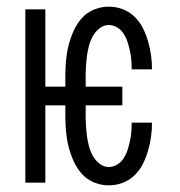

<svg xmlns="http://www.w3.org/2000/svg" viewBox="-20 -548 540 576"><path d="M306 8Q283 8 261.5 -1Q240 -10 225 -27Q210 -44 200.5 -65.5Q191 -87 185.5 -109Q180 -131 178 -154Q176 -177 176 -200V-232H116V0H56V-520H116V-288H176V-320Q176 -343 178 -366Q180 -389 185.5 -411Q191 -433 200.5 -454.5Q210 -476 225 -493Q240 -510 261.5 -519Q283 -528 306 -528Q328 -528 348 -520.5Q368 -513 383.5 -498Q399 -483 408.5 -464Q418 -445 424 -424.5Q430 -404 433 -383Q436 -362 436 -340H375Q375 -354 374 -367.5Q373 -381 370 -394.5Q367 -408 363 -421Q359 -434 351.5 -446Q344 -458 332 -465.5Q320 -473 306 -473Q291 -473 278.5 -463Q266 -453 258.5 -439.5Q251 -426 247 -411Q243 -396 241 -381Q239 -366 238 -350.5Q237 -335 237 -320V-288H347V-232H237V-200Q237 -185 238 -169.5Q239 -154 241 -139Q243 -124 247 -109Q251 -94 258.5 -80.5Q266 -67 278.5 -57Q291 -47 306 -47Q320 -47 332 -54.5Q344 -62 351.5 -74Q359 -86 363 -99Q367 -112 370 -125.5Q373 -139 374 -152.5Q375 -166 375 -180H436Q436 -158 433 -137Q430 -116 424 -95.5Q418 -75 408.5 -56Q399 -37 383.5 -22Q368 -7 348 0.5Q328 8 306 8Z"/></svg>

Font: Iosevka Curly Light
Style: Regular
Weight: 300
Monospace: yes
Designer: Belleve Invis
Foundry: Belleve Invis
Version: Version 22.1.2; ttfautohint (v1.8.4)